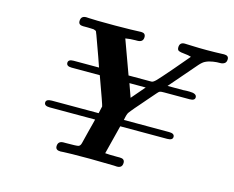

<svg xmlns="http://www.w3.org/2000/svg" viewBox="-97 -826 1175 966"><g transform="rotate(15 491.0 -343.0)"><path d="M181.2 -235.8H424.8Q432.6 -271 433.1 -272.9Q433.1 -278.8 380.9 -421.9H233.9Q207 -421.9 207 -439.9Q207 -458 234.9 -458H367.2Q359.4 -482.9 312 -612.8Q309.1 -619.6 308.1 -622.3Q307.1 -625 305.7 -628.9Q304.2 -632.8 301 -633.3Q297.9 -633.8 295.4 -635.5Q293 -637.2 286.9 -637.2Q280.8 -637.2 275.4 -637.7Q270 -638.2 258.5 -638.2Q247.1 -638.2 235.8 -638.2Q211.9 -638.2 211.9 -658.2Q211.9 -686 240.2 -686Q243.2 -686 255.6 -685.1Q268.1 -684.1 300 -683.6Q332 -683.1 382.8 -683.1H394Q440.9 -683.1 470.5 -684.1Q500 -685.1 511.5 -685.5Q522.9 -686 525.9 -686Q548.8 -686 548.8 -665Q548.8 -638.2 518.1 -638.2H508.8Q481 -638.2 457 -633.8L521 -458H640.1Q648.9 -458 662.8 -471.9Q676.8 -485.8 731 -548.8Q772 -596.7 799.8 -629.9Q784.7 -634.8 763.9 -636.5Q743.2 -638.2 734.6 -642.1Q726.1 -646 726.1 -659.2Q726.1 -686 752.9 -686Q758.8 -686 793 -684.6Q827.1 -683.1 867.2 -683.1Q891.1 -683.1 911.6 -683.6Q932.1 -684.1 943.6 -684.6Q955.1 -685.1 958 -685.1Q981.9 -685.1 981.9 -666Q981.9 -649.9 971.9 -643.6Q961.9 -637.2 948 -637.7Q934.1 -638.2 913.1 -635Q892.1 -631.8 876 -624Q862.8 -618.2 846.4 -599.6Q830.1 -581.1 724.1 -458H807.1Q808.1 -458 813.5 -458.5Q818.8 -459 824.2 -459H837.9Q876 -459 876 -439Q876 -421.9 849.1 -421.9H715.8Q699.7 -421.9 694.3 -419.9Q689 -418 680.2 -407.2Q661.1 -385.3 642.6 -364Q624 -342.8 614 -330.8Q604 -318.8 594 -307.9Q584 -296.9 579.6 -290.5Q575.2 -284.2 571 -279.5Q566.9 -274.9 564.9 -269.5Q563 -264.2 562 -261.5Q561 -258.8 559.1 -250Q557.1 -241.2 556.2 -235.8H792Q819.8 -235.8 819.8 -218Q819.8 -200.2 791 -200.2H546.9L508.8 -49.8Q527.8 -47.9 566.9 -47.9H585.9Q610.8 -47.9 610.8 -26.9Q610.8 0 583 0Q581.1 0 575.4 -0.5Q569.8 -1 566.9 -1Q493.7 -2.9 445.8 -2.9H433.1Q382.3 -2.9 350.1 -2.4Q317.9 -2 304.9 -1Q292 0 289.1 0Q263.2 0 263.2 -20Q263.2 -46.9 291 -47.9H305.2Q358.4 -47.9 368.7 -50.5Q378.9 -53.2 382.8 -68.8Q391.6 -106 399.4 -135.5Q407.2 -165 410.2 -177Q413.1 -189 416 -200.2H179.2Q150.9 -200.2 150.9 -218Q150.9 -235.8 181.2 -235.8ZM535.2 -421.9 560.1 -352.1 620.1 -421.9Z"/></g></svg>

Font: CMU Serif
Style: BoldItalic
Weight: 700
Italic angle: -14.04°
Version: Version 0.7.0